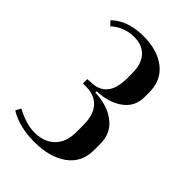

<svg xmlns="http://www.w3.org/2000/svg" viewBox="-162 -570 646 646"><g transform="rotate(45 160.5 -247.0)"><path d="M123 9Q88 9 57.5 1.5Q27 -6 3 -21L13 -40Q35 -28 57.5 -21Q80 -14 102 -14Q146 -14 173 -40Q200 -66 200 -114V-148Q200 -197 177.5 -221.5Q155 -246 116 -246H100V-267L116 -268Q153 -268 173 -291.5Q193 -315 193 -365V-387Q193 -432 171.5 -455.5Q150 -479 112 -479Q89 -479 67.5 -471Q46 -463 29 -447L15 -462Q35 -482 64.5 -492.5Q94 -503 132 -503Q198 -503 238.5 -471.5Q279 -440 279 -382V-361Q279 -317 247 -291.5Q215 -266 165 -261L151 -260V-254L165 -253Q218 -248 251.5 -220Q285 -192 285 -144V-114Q285 -55 240.5 -23Q196 9 123 9Z"/></g></svg>

Font: Moniqa SemBd Heading
Style: Regular
Weight: 600
Designer: Rajesh Rajput
Foundry: Rajesh Rajput
Version: Version 1.000